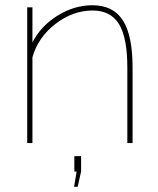

<svg xmlns="http://www.w3.org/2000/svg" viewBox="-20 -547 605 734"><path d="M486.8 0H466.8V-289.1Q466.8 -402.3 435.1 -454.6Q403.3 -506.8 334 -506.8Q258.3 -506.8 191.9 -455.6Q125.5 -404.3 104 -328.1V0H84V-519H104V-384.8Q136.2 -447.8 200 -487.3Q263.7 -526.9 333 -526.9Q412.6 -526.9 449.7 -469.2Q486.8 -411.6 486.8 -289.1ZM263.2 167 272.9 108.9H264.2V49.8H290V108.9L276.9 167Z"/></svg>

Font: Rawline Thin
Style: Regular
Weight: 250
Designer: Matt McInerney, Pablo Impallari, Rodrigo Fuenzalida
Foundry: Matt McInerney, Pablo Impallari, Rodrigo Fuenzalida
Version: Version 4.020;PS 004.020;hotconv 1.0.88;makeotf.lib2.5.64775